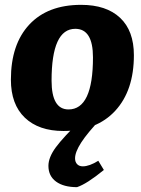

<svg xmlns="http://www.w3.org/2000/svg" viewBox="-20 -532 584 793"><path d="M25 -203Q25 -349 101 -430.5Q177 -512 315 -512Q419 -512 476 -458.5Q533 -405 533 -304Q533 -158 456 -74.5Q379 9 242 9Q140 9 82.5 -46Q25 -101 25 -203ZM364 -295Q364 -413 291 -413Q193 -413 193 -199Q193 -80 263 -80Q364 -80 364 -295ZM298 241Q243 241 211.5 218Q180 195 180 153Q180 118 210.5 76.5Q241 35 320 -42H397Q341 17 315.5 56.5Q290 96 290 122Q290 137 298.5 146Q307 155 322 155Q349 155 386 132L409 170Q338 228 298 241Z"/></svg>

Font: Alegreya SC ExtraBold
Style: Italic
Weight: 800
Italic angle: -7°
Designer: Juan Pablo del Peral
Foundry: Huerta Tipografica
Version: Version 2.007; ttfautohint (v1.6)